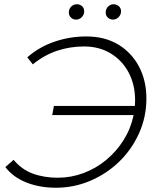

<svg xmlns="http://www.w3.org/2000/svg" viewBox="-20 -876 747 901"><path d="M225 -336 233 -379H613Q614 -392 614 -405Q614 -478 584 -535Q554 -592 500 -625Q446 -658 374 -658Q309 -658 248.5 -638Q188 -618 134 -574L108 -607Q164 -656 236 -680.5Q308 -705 385 -705Q471 -705 534 -667.5Q597 -630 632 -564Q667 -498 667 -414Q667 -327 632.5 -250.5Q598 -174 539 -117Q480 -60 403.5 -27.5Q327 5 243 5Q166 5 104 -19.5Q42 -44 5 -92L44 -126Q81 -81 133.5 -61.5Q186 -42 251 -42Q314 -42 372.5 -64Q431 -86 479 -126Q527 -166 560.5 -219.5Q594 -273 607 -336ZM510 -784Q496 -784 486 -793.5Q476 -803 476 -817Q476 -834 487 -845Q498 -856 513 -856Q527 -856 537.5 -847Q548 -838 548 -823Q548 -807 536.5 -795.5Q525 -784 510 -784ZM337 -784Q323 -784 313 -793.5Q303 -803 303 -817Q303 -834 314 -845Q325 -856 341 -856Q355 -856 365 -847Q375 -838 375 -823Q375 -807 364 -795.5Q353 -784 337 -784Z"/></svg>

Font: Montserrat Light
Style: Italic
Weight: 300
Italic angle: -11.3°
Designer: Julieta Ulanovsky
Foundry: Julieta Ulanovsky
Version: Version 9.000; ttfautohint (v1.8.4.7-5d5b)